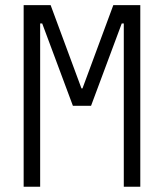

<svg xmlns="http://www.w3.org/2000/svg" viewBox="-20 -713 626 733"><path d="M70.3 0V-693.4H173.3L291 -375.5H294.9L412.6 -693.4H515.6V0H452.6V-623.5H444.8L327.6 -309.1H258.3L141.1 -623.5H133.3V0Z"/></svg>

Font: Cascadia Code NF Light
Style: Regular
Weight: 300
Monospace: yes
Designer: Aaron Bell
Foundry: Saja Typeworks
Version: Version 2404.023; ttfautohint (v1.8.4)